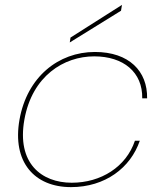

<svg xmlns="http://www.w3.org/2000/svg" viewBox="-20 -760 668 787"><path d="M60 -270C29 -96 121 7 271 7C411 7 515 -72 553 -183H533C497 -76 394 -11 274 -11C150 -11 48 -91 80 -270C112 -449 242 -529 366 -529C486 -529 565 -464 563 -357H583C585 -468 509 -547 369 -547C219 -547 91 -444 60 -270ZM269 -606 266 -586 476 -716 480 -740Z"/></svg>

Font: Poppins Devanagari Thin
Style: Italic
Weight: 100
Italic angle: -10°
Designer: Ninad Kale (Devanagari), Jonny Pinhorn (Latin)
Foundry: Indian Type Foundry
Version: 4.005